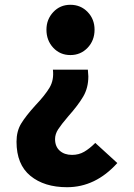

<svg xmlns="http://www.w3.org/2000/svg" viewBox="-20 -579 559 802"><path d="M49 13Q49 -31 68.5 -63Q88 -95 128 -139Q168 -181 187 -213Q206 -245 201 -288H347Q349 -268 349 -260Q349 -212 327.5 -175.5Q306 -139 265 -93Q236 -59 223 -39Q210 -19 210 2Q210 33 229.5 50.5Q249 68 281 68Q309 68 331.5 55Q354 42 378 18L470 102Q379 203 260 203Q165 203 107 155.5Q49 108 49 13ZM174 -455Q174 -498 202.5 -528.5Q231 -559 274 -559Q317 -559 346 -529Q375 -499 375 -455Q375 -410 346 -379.5Q317 -349 274 -349Q231 -349 202.5 -379.5Q174 -410 174 -455Z"/></svg>

Font: Nebula Sans Bold
Style: Regular
Weight: 700
Designer: Paul D. Hunt for Adobe (as Source Sans)
Foundry: Nebula Entertainment & Broadcasting LLC
Version: Version 1.010